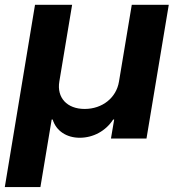

<svg xmlns="http://www.w3.org/2000/svg" viewBox="-37 -565 724 783"><path d="M-17.4 197.8H127.8L173.7 -77.4H177.9C192.1 -30.9 234.7 -3.2 288 -3.2C343.4 -3.2 394.2 -30.9 424.4 -77.4H428.6L415.5 0H560.4L651.3 -545.5H500.4L448.2 -232.2C437.5 -166.5 380.7 -120.7 308.2 -120.7C236.2 -120.7 194.2 -166.5 204.9 -232.2L257.1 -545.5H105.8Z"/></svg>

Font: Magic Ui Pro
Style: Bold Italic
Weight: 700
Italic angle: -9.39999°
Designer: Stefan Endress, Andreas Faust
Version: Version 1.000;FEAKit 1.0